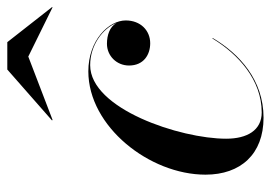

<svg xmlns="http://www.w3.org/2000/svg" viewBox="-128 -604 742 526"><g transform="rotate(-90 243.0 -341.0)"><path d="M351 -634.5 486 -568 486.5 -569.5 390.5 -692H315.5L176 -569.5L177.5 -568ZM402 -129.5 400.5 -130C357.5 -59 287 5 198 5C149 5 126 -35 126 -92.5C126 -218 207.5 -465 327.5 -465C382.5 -465 428 -430.5 443 -393C432.5 -411.5 409.5 -419 386 -419C353 -419 326.5 -392.5 326.5 -358.5C326.5 -318.5 356 -300.5 387.5 -300.5C422.5 -300.5 450 -327 450 -367.5C450 -414 396 -470 310.5 -470C159.5 -470 27.5 -302.5 27.5 -149C27.5 -52.5 84 10 183.5 10C287 10 359 -56.5 402 -129.5Z"/></g></svg>

Font: Bodoni* 96pt Medium
Style: Italic
Weight: 500
Italic angle: -13°
Version: Version 2.3